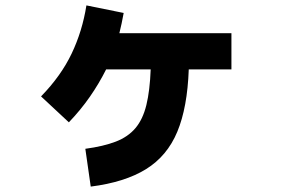

<svg xmlns="http://www.w3.org/2000/svg" viewBox="-20 -642 1040 711"><path d="M235 -189 132 -285Q206 -361 245.5 -444Q285 -527 300 -622L438 -594Q431 -555 422 -519H837V-385H679Q674 -244 636.5 -154Q599 -64 520.5 -15.5Q442 33 316 49L296 -91Q363 -100 408.5 -117.5Q454 -135 481.5 -167.5Q509 -200 522 -253Q535 -306 538 -385H373Q347 -333 313 -284Q279 -235 235 -189Z"/></svg>

Font: Murecho ExtraBold
Style: Regular
Weight: 800
Designer: Neil Summerour
Foundry: Positype
Version: Version 1.010; ttfautohint (v1.8.3)